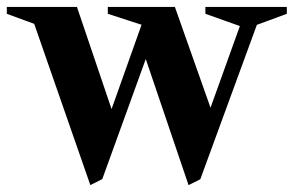

<svg xmlns="http://www.w3.org/2000/svg" viewBox="-77 -520 851 556"><path d="M19 -459.6 29.6 -448.2 -57.2 -480V-500H145.8L248.4 -197.2H243.6L335.8 -456.4L340.8 -445.8L235.2 -480V-500H429.4L534 -204.2L530.8 -203L620.6 -452.8L623.2 -442.6L517.8 -480V-500H753.6V-480L660.8 -445.8L670.2 -457.2L503 -0.8L469 16L342.4 -357H348L219.2 -1.4L184.6 16Z"/></svg>

Font: Wittgenstein
Style: Regular
Weight: 400
Designer: Jörg Drees
Foundry: Jörg Drees
Version: Version 1.003;Glyphs 3.1.2 (3151)